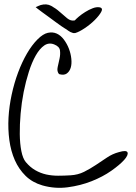

<svg xmlns="http://www.w3.org/2000/svg" viewBox="-20 -875 632 891"><path d="M176.8 -14.6Q129.9 -28.3 98.6 -59.1Q67.4 -89.8 48.8 -131.8Q30.3 -173.8 23.4 -224.6Q16.6 -275.4 19.5 -328.6Q22.5 -381.8 34.2 -436Q45.9 -490.2 64 -538.6Q82 -586.9 105 -626.5Q127.9 -666 154.3 -692.4Q179.7 -717.8 202.1 -722.7Q224.6 -727.5 243.2 -719.2Q261.7 -710.9 276.4 -691.4Q291 -671.9 299.8 -648.9Q308.6 -626 311 -602.1Q313.5 -578.1 308.1 -560.5Q302.7 -543 289.6 -533.7Q276.4 -524.4 253.9 -531.2Q243.2 -543.9 247.6 -563.5Q252 -583 256.3 -603Q260.7 -623 258.3 -641.1Q255.9 -659.2 231.4 -668.9Q207 -678.7 185.5 -664.1Q164.1 -649.4 146 -617.7Q127.9 -585.9 113.8 -541.5Q99.6 -497.1 89.8 -447.8Q80.1 -398.4 75.7 -347.7Q71.3 -296.9 71.8 -252.4Q72.3 -208 79.1 -173.8Q85.9 -139.6 99.6 -123Q120.1 -98.6 144 -85Q168 -71.3 194.3 -65.4Q220.7 -59.6 249.5 -59.6Q278.3 -59.6 307.6 -61.5Q341.8 -63.5 370.1 -77.6Q398.4 -91.8 424.8 -109.4Q451.2 -127 476.6 -144Q502 -161.1 531.2 -168.9Q567.4 -179.7 571.8 -167.5Q576.2 -155.3 556.2 -132.8Q536.1 -110.4 496.6 -82.5Q457 -54.7 405.3 -34.2Q353.5 -13.7 294.4 -5.9Q235.4 2 176.8 -14.6ZM168.9 -851.6Q196.3 -859.4 217.8 -847.7Q239.3 -835.9 257.3 -819.8Q275.4 -803.7 292 -790Q308.6 -776.4 327.1 -780.3Q332 -786.1 345.2 -797.4Q358.4 -808.6 375.5 -819.3Q392.6 -830.1 410.6 -836.9Q428.7 -843.8 443.4 -840.8Q459 -836.9 449.7 -819.8Q440.4 -802.7 419.9 -782.2Q399.4 -761.7 373 -744.1Q346.7 -726.6 329.1 -721.7H319.3Q305.7 -725.6 296.9 -732.4Q288.1 -739.3 279.3 -744.1Q275.4 -746.1 263.7 -754.4Q252 -762.7 237.3 -773.4Q222.7 -784.2 206.1 -796.4Q189.5 -808.6 175.8 -818.4Q162.1 -828.1 153.8 -835Q145.5 -841.8 145.5 -841.8Q148.4 -843.8 157.7 -847.2Q167 -850.6 168.9 -851.6Z"/></svg>

Font: Give You Glory
Style: Regular
Weight: 400
Designer: Kimberly Geswein
Foundry: Kimberly Geswein
Version: Version 1.002